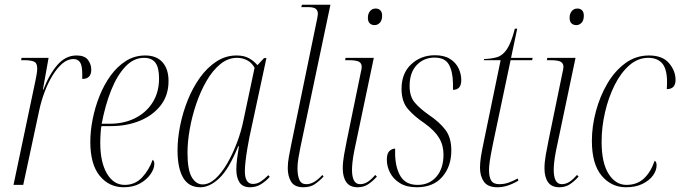

<svg xmlns="http://www.w3.org/2000/svg" viewBox="-20 -780 2870 810"><path d="M130 -442Q137 -474 137 -492Q137 -514 123.5 -520Q110 -526 83 -526H69L71 -536H185L161 -402H163Q188 -467 222.5 -506.5Q257 -546 303 -546Q337 -546 351 -527.5Q365 -509 365 -486Q365 -447 327 -447Q327 -457 327 -467Q327 -504 317.5 -517.5Q308 -531 290 -531Q265 -531 242.5 -511.5Q220 -492 201 -460.5Q182 -429 168 -391.5Q154 -354 146 -317L78 0H37Z M502 10Q440 10 400.5 -38.5Q361 -87 361 -182Q361 -227 371 -277.5Q381 -328 400 -375.5Q419 -423 447 -461.5Q475 -500 511.5 -523Q548 -546 593 -546Q640 -546 665.5 -517.5Q691 -489 691 -438Q691 -378 658 -335.5Q625 -293 570 -270.5Q515 -248 448 -248H408Q406 -241 404.5 -219Q403 -197 403 -177Q403 -96 431 -48Q459 0 506 0Q550 0 579.5 -31.5Q609 -63 624 -106Q627 -104 629 -100Q631 -96 631 -88Q631 -68 615 -45Q599 -22 570.5 -6Q542 10 502 10ZM443 -258Q503 -258 550 -281.5Q597 -305 624 -348Q651 -391 651 -449Q651 -495 635.5 -515.5Q620 -536 588 -536Q544 -536 509 -499Q474 -462 449 -399.5Q424 -337 409 -258Z M825 10Q776 10 752.5 -30.5Q729 -71 729 -146Q729 -195 740 -250Q751 -305 772 -357.5Q793 -410 823.5 -452.5Q854 -495 893 -520.5Q932 -546 978 -546Q1010 -546 1031 -534Q1052 -522 1066 -505L1094 -535H1104L1032 -200Q1028 -180 1023.5 -153.5Q1019 -127 1016 -101Q1013 -75 1013 -58Q1013 -4 1047 -4Q1064 -4 1079 -13.5Q1094 -23 1112 -41L1118 -34Q1101 -15 1080.5 -2.5Q1060 10 1035 10Q1004 10 990.5 -10.5Q977 -31 977 -65Q977 -86 980.5 -112.5Q984 -139 988 -163H985Q946 -67 905.5 -28.5Q865 10 825 10ZM835 -2Q862 -2 888.5 -26Q915 -50 938 -89.5Q961 -129 979.5 -177.5Q998 -226 1008 -277L1054 -494Q1043 -515 1023 -525.5Q1003 -536 980 -536Q942 -536 909.5 -509.5Q877 -483 851.5 -439Q826 -395 808 -342Q790 -289 780.5 -235.5Q771 -182 771 -136Q771 -63 789 -32.5Q807 -2 835 -2Z M1260 10Q1223 10 1208.5 -13Q1194 -36 1194 -71Q1194 -94 1199 -120.5Q1204 -147 1209 -172L1318 -701Q1321 -716 1321 -722Q1321 -735 1312.5 -742.5Q1304 -750 1279 -750H1251L1254 -760H1374L1247 -157Q1242 -132 1238.5 -110.5Q1235 -89 1235 -70Q1235 -40 1243 -21.5Q1251 -3 1272 -3Q1290 -3 1307 -13.5Q1324 -24 1340 -42L1345 -35Q1327 -16 1308 -3Q1289 10 1260 10Z M1560 -674Q1548 -674 1540 -681.5Q1532 -689 1532 -705Q1532 -722 1541 -733Q1550 -744 1565 -744Q1577 -744 1584.5 -736.5Q1592 -729 1592 -714Q1592 -694 1582.5 -684Q1573 -674 1560 -674ZM1489 10Q1456 10 1441 -11.5Q1426 -33 1426 -70Q1426 -95 1431.5 -126.5Q1437 -158 1443 -187L1502 -474Q1506 -489 1506 -498Q1506 -513 1494.5 -519.5Q1483 -526 1451 -526H1436L1438 -536H1557L1474 -141Q1469 -115 1467 -95.5Q1465 -76 1465 -64Q1465 -3 1499 -3Q1516 -3 1531.5 -13Q1547 -23 1563 -42L1570 -35Q1552 -15 1533 -2.5Q1514 10 1489 10Z M1738 10Q1695 10 1667 -7.5Q1639 -25 1625.5 -51.5Q1612 -78 1612 -106Q1612 -133 1623 -143Q1634 -153 1647 -153Q1647 -146 1647 -139Q1647 -132 1647 -126Q1649 -69 1671 -34.5Q1693 0 1742 0Q1791 0 1821 -34.5Q1851 -69 1851 -128Q1851 -167 1832.5 -198Q1814 -229 1771 -260Q1729 -288 1701.5 -319.5Q1674 -351 1674 -405Q1674 -471 1715 -509Q1756 -547 1815 -547Q1854 -547 1878.5 -531.5Q1903 -516 1914.5 -492Q1926 -468 1926 -442Q1926 -401 1891 -401Q1891 -408 1891 -415Q1891 -422 1891 -429Q1890 -479 1873.5 -508Q1857 -537 1813 -537Q1768 -537 1738 -505.5Q1708 -474 1708 -417Q1708 -373 1729.5 -347.5Q1751 -322 1791 -294Q1833 -266 1858.5 -233Q1884 -200 1884 -145Q1884 -78 1846 -34Q1808 10 1738 10Z M2079 10Q2038 10 2021.5 -13.5Q2005 -37 2005 -72Q2005 -92 2008.5 -116Q2012 -140 2023 -192L2092 -526H2021L2023 -531Q2054 -532 2077.5 -539Q2101 -546 2119 -573Q2137 -600 2152 -659H2162L2136 -536H2227L2225 -526H2134L2060 -175Q2049 -121 2046 -98.5Q2043 -76 2043 -63Q2043 -33 2052.5 -18Q2062 -3 2086 -3Q2107 -3 2125.5 -9.5Q2144 -16 2164 -27L2167 -18Q2120 10 2079 10Z M2411 -674Q2399 -674 2391 -681.5Q2383 -689 2383 -705Q2383 -722 2392 -733Q2401 -744 2416 -744Q2428 -744 2435.5 -736.5Q2443 -729 2443 -714Q2443 -694 2433.5 -684Q2424 -674 2411 -674ZM2340 10Q2307 10 2292 -11.5Q2277 -33 2277 -70Q2277 -95 2282.5 -126.5Q2288 -158 2294 -187L2353 -474Q2357 -489 2357 -498Q2357 -513 2345.5 -519.5Q2334 -526 2302 -526H2287L2289 -536H2408L2325 -141Q2320 -115 2318 -95.5Q2316 -76 2316 -64Q2316 -3 2350 -3Q2367 -3 2382.5 -13Q2398 -23 2414 -42L2421 -35Q2403 -15 2384 -2.5Q2365 10 2340 10Z M2621 10Q2559 10 2518 -39Q2477 -88 2477 -186Q2477 -247 2494 -310.5Q2511 -374 2542 -427Q2573 -480 2617.5 -513Q2662 -546 2718 -546Q2775 -546 2802.5 -513.5Q2830 -481 2830 -443Q2830 -404 2793 -404Q2794 -414 2794 -423.5Q2794 -433 2794 -443Q2792 -494 2771.5 -515Q2751 -536 2715 -536Q2671 -536 2635 -504.5Q2599 -473 2573 -421Q2547 -369 2532.5 -306.5Q2518 -244 2518 -182Q2518 -93 2547.5 -46.5Q2577 0 2623 0Q2667 0 2696 -26.5Q2725 -53 2742 -102Q2750 -97 2750 -83Q2750 -61 2735 -40Q2720 -19 2691 -4.5Q2662 10 2621 10Z"/></svg>

Font: Noto Serif Display Condensed ExtraLight
Style: Italic
Weight: 200
Width: 3
Italic angle: -12°
Designer: Monotype Design Team
Foundry: Monotype Imaging Inc.
Version: Version 2.009